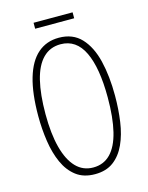

<svg xmlns="http://www.w3.org/2000/svg" viewBox="-125 -910 768 998"><g transform="rotate(-15 259.5 -411.5)"><path d="M466 -358Q466 -285 456.5 -218.5Q447 -152 423.5 -100.5Q400 -49 360.5 -19.5Q321 10 261 10Q200 10 160 -20.5Q120 -51 96.5 -103Q73 -155 63 -221.5Q53 -288 53 -358Q53 -480 77 -561.5Q101 -643 147.5 -683.5Q194 -724 261 -724Q336 -724 381 -676Q426 -628 446 -545.5Q466 -463 466 -358ZM92 -358Q92 -252 111.5 -178Q131 -104 168.5 -65Q206 -26 261 -26Q317 -26 354 -64Q391 -102 409 -176Q427 -250 427 -358Q427 -518 386 -603.5Q345 -689 261 -689Q204 -689 166 -650.5Q128 -612 110 -538Q92 -464 92 -358ZM365 -833V-801H155V-833Z"/></g></svg>

Font: Noto Sans Khmer ExtraCondensed ExtraLight
Style: Regular
Weight: 250
Width: 2
Designer: Danh Hong and the Monotype Design Team
Foundry: Monotype Imaging Inc.
Version: Version 2.004